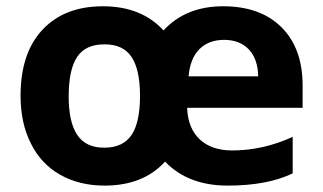

<svg xmlns="http://www.w3.org/2000/svg" viewBox="-20 -576 1018 606"><path d="M309.1 -436Q250 -436 223.6 -396.5Q197.3 -357.4 196.8 -274.4Q196.3 -191.4 223.6 -150.4Q251 -109.4 309.6 -109.9Q368.2 -109.9 395.5 -150.4Q421.9 -190.4 421.9 -273.4Q421.9 -356.4 395 -396.5Q368.2 -436.5 309.1 -436ZM575.2 -335H794.9Q793.9 -389.6 765.6 -419.9Q736.3 -450.2 687.5 -450.2Q638.7 -450.2 609.4 -420.9Q580.1 -391.6 575.2 -335ZM304.7 -556.2Q426.3 -556.2 496.1 -480Q566.4 -556.2 684.1 -556.2Q801.8 -556.2 868.2 -490.2Q934.6 -424.3 935.1 -308.1V-235.8H570.8V-231.9Q574.2 -169.9 610.8 -135.7Q647.5 -101.6 711.9 -101.1Q810.1 -101.1 903.8 -144V-28.8Q823.7 9.8 698.7 9.8Q573.7 9.8 501 -65.9Q432.1 9.8 310.1 9.8Q230.5 9.8 169.9 -24.4Q109.4 -58.6 77.6 -123Q44.9 -187 44.9 -273.9Q44.9 -408.7 114.3 -482.4Q183.6 -556.2 304.7 -556.2Z"/></svg>

Font: OpenSansHebrew-Bold
Style: Bold
Weight: 700
Foundry: Ascender Corporation, Yanek Iontef
Version: Version 2.001;PS 002.001;hotconv 1.0.70;makeotf.lib2.5.58329